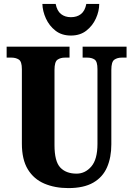

<svg xmlns="http://www.w3.org/2000/svg" viewBox="-20 -953 682 983"><path d="M330 10Q261 10 207 -13Q153 -36 122.5 -86Q92 -136 92 -218V-599Q92 -638 76.5 -648Q61 -658 39 -658H14V-714H336V-658H312Q290 -658 274.5 -647.5Q259 -637 259 -595V-210Q259 -127 288.5 -95.5Q318 -64 372 -64Q416 -64 447.5 -100.5Q479 -137 479 -216V-599Q479 -638 464.5 -648Q450 -658 427 -658H403V-714H628V-658H603Q581 -658 565.5 -647.5Q550 -637 550 -595V-214Q550 -147 528 -96.5Q506 -46 457.5 -18Q409 10 330 10ZM343 -771Q296 -771 264 -796Q232 -821 215 -858.5Q198 -896 197 -933H265Q272 -897 292.5 -881Q313 -865 343 -865Q374 -865 394.5 -881Q415 -897 422 -933H488Q488 -896 471 -858.5Q454 -821 422 -796Q390 -771 343 -771Z"/></svg>

Font: Noto Serif Bengali ExtraCondensed Black
Style: Regular
Weight: 900
Width: 2
Designer: Juan Bruce, Universal Thirst, Indian Type Foundry and the Monotype Design Team.
Foundry: Monotype Imaging Inc.
Version: Version 2.003; ttfautohint (v1.8.4.7-5d5b)